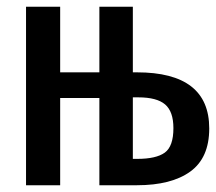

<svg xmlns="http://www.w3.org/2000/svg" viewBox="-20 -548 640 568"><path d="M373 -334H385Q599 -334 599 -168Q599 -81 543 -40.5Q487 0 385 0H274V-258H158V0H57V-528H158V-334H274V-528H373ZM373 -260V-78H386Q442 -78 467.5 -96.5Q493 -115 493 -169Q493 -218 468.5 -239Q444 -260 389 -260Z"/></svg>

Font: Fira Mono Medium
Style: Regular
Weight: 500
Designer: Carrois Corporate & Edenspiekermann AG
Foundry: Carrois Corporate GbR & Edenspiekermann AG
Version: Version 3.206